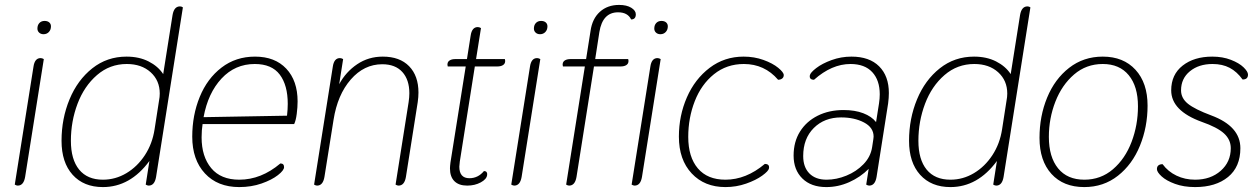

<svg xmlns="http://www.w3.org/2000/svg" viewBox="-20 -750 5112 780"><path d="M132 -634Q132 -648 140 -656.5Q148 -665 161 -665Q173 -665 180 -659Q187 -653 187 -643Q187 -629 178.5 -620Q170 -611 157 -611Q146 -611 139 -617.5Q132 -624 132 -634ZM40 0 116 -479Q121 -514 145 -514Q151 -514 158 -510L82 -31Q76 4 52 4Q47 4 40 0Z M230 -178Q230 -268 262.5 -346.5Q295 -425 355 -472.5Q415 -520 494 -520Q545 -520 583.5 -500.5Q622 -481 643 -449L681 -689Q687 -724 711 -724Q718 -724 723 -720L614 -31Q608 4 584 4Q579 4 572 0L587 -96Q509 10 398 10Q320 10 275 -40Q230 -90 230 -178ZM608 -225 626 -341Q629 -356 629 -370Q629 -423 592 -456.5Q555 -490 495 -490Q426 -490 374 -445Q322 -400 295 -328.5Q268 -257 268 -178Q268 -102 301.5 -61Q335 -20 398 -20Q449 -20 493.5 -46.5Q538 -73 568.5 -119.5Q599 -166 608 -225Z M761 -195Q761 -282 791.5 -356.5Q822 -431 880 -475.5Q938 -520 1016 -520Q1097 -520 1143 -471Q1189 -422 1189 -338Q1189 -315 1185.5 -287.5Q1182 -260 1175 -246H803Q799 -221 799 -192Q799 -114 838 -67Q877 -20 952 -20Q1041 -20 1119 -86Q1134 -86 1134 -71Q1134 -58 1109 -38.5Q1084 -19 1042.5 -4.5Q1001 10 952 10Q864 10 812.5 -45.5Q761 -101 761 -195ZM1146 -280Q1149 -306 1149 -328Q1149 -404 1116.5 -447Q1084 -490 1015 -490Q935 -490 880 -431Q825 -372 807 -274Z M1256 0 1332 -479Q1337 -514 1361 -514Q1367 -514 1374 -510L1358 -408Q1385 -458 1431 -489Q1477 -520 1535 -520Q1604 -520 1642 -481Q1680 -442 1680 -374Q1680 -356 1677 -335L1629 -31Q1623 4 1599 4Q1594 4 1587 0L1640 -335Q1643 -355 1643 -371Q1643 -426 1614.5 -457.5Q1586 -489 1533 -489Q1459 -489 1405 -427Q1351 -365 1335 -263L1298 -31Q1292 4 1268 4Q1263 4 1256 0Z M2032 -499Q2031 -490 2022.5 -485Q2014 -480 2000 -480H1909L1848 -94Q1846 -78 1846 -73Q1846 -26 1887 -26Q1922 -26 1946 -55Q1954 -55 1957 -50.5Q1960 -46 1959 -39Q1957 -22 1933 -9Q1909 4 1878 4Q1844 4 1826 -14Q1808 -32 1808 -66Q1808 -74 1810 -90L1872 -480H1799Q1797 -488 1798 -491Q1799 -500 1807.5 -505Q1816 -510 1830 -510H1877L1892 -605Q1897 -640 1921 -640Q1927 -640 1934 -636L1914 -510H2031Q2033 -502 2032 -499Z M2149 -634Q2149 -648 2157 -656.5Q2165 -665 2178 -665Q2190 -665 2197 -659Q2204 -653 2204 -643Q2204 -629 2195.5 -620Q2187 -611 2174 -611Q2163 -611 2156 -617.5Q2149 -624 2149 -634ZM2057 0 2133 -479Q2138 -514 2162 -514Q2168 -514 2175 -510L2099 -31Q2093 4 2069 4Q2064 4 2057 0Z M2563 -692Q2563 -671 2544 -671Q2530 -700 2491 -700Q2428 -700 2415 -620L2398 -510H2532Q2534 -503 2533 -499Q2532 -490 2523.5 -485Q2515 -480 2501 -480H2393L2322 -31Q2316 4 2292 4Q2287 4 2280 0L2356 -480H2267Q2265 -488 2266 -491Q2267 -500 2275.5 -505Q2284 -510 2298 -510H2361L2379 -624Q2386 -674 2417 -702Q2448 -730 2495 -730Q2526 -730 2544.5 -718.5Q2563 -707 2563 -692ZM2638 -634Q2638 -648 2646 -656.5Q2654 -665 2667 -665Q2679 -665 2686 -659Q2693 -653 2693 -643Q2693 -629 2684.5 -620Q2676 -611 2663 -611Q2652 -611 2645 -617.5Q2638 -624 2638 -634ZM2546 0 2622 -479Q2627 -514 2651 -514Q2657 -514 2664 -510L2588 -31Q2582 4 2558 4Q2553 4 2546 0Z M2738 -195Q2738 -280 2770.5 -354.5Q2803 -429 2863 -474.5Q2923 -520 3001 -520Q3044 -520 3081.5 -506.5Q3119 -493 3141.5 -474.5Q3164 -456 3164 -445Q3164 -436 3157.5 -431Q3151 -426 3141 -426Q3086 -490 3002 -490Q2932 -490 2880.5 -448.5Q2829 -407 2802.5 -339Q2776 -271 2776 -194Q2776 -112 2815 -66Q2854 -20 2927 -20Q3011 -20 3087 -84Q3107 -84 3104 -66Q3102 -55 3076.5 -36.5Q3051 -18 3011 -4Q2971 10 2927 10Q2842 10 2790 -45.5Q2738 -101 2738 -195Z M3204 -118Q3204 -174 3230 -215.5Q3256 -257 3302 -280Q3348 -303 3407 -303Q3453 -303 3487 -290Q3521 -277 3539 -254L3551 -330Q3554 -350 3554 -367Q3554 -424 3523.5 -457Q3493 -490 3435 -490Q3359 -490 3287 -426Q3267 -426 3270 -444Q3272 -455 3296 -473.5Q3320 -492 3358.5 -506Q3397 -520 3439 -520Q3512 -520 3551.5 -480.5Q3591 -441 3591 -372Q3591 -353 3588 -330L3541 -31Q3535 4 3511 4Q3506 4 3499 0L3509 -64Q3475 -30 3430 -10Q3385 10 3337 10Q3275 10 3239.5 -25Q3204 -60 3204 -118ZM3523 -152 3528 -185Q3529 -189 3529 -195Q3529 -232 3490 -252.5Q3451 -273 3397 -273Q3329 -273 3286 -230Q3243 -187 3243 -116Q3243 -71 3268 -45.5Q3293 -20 3338 -20Q3378 -20 3418.5 -36.5Q3459 -53 3488 -83Q3517 -113 3523 -152Z M3673 -178Q3673 -268 3705.5 -346.5Q3738 -425 3798 -472.5Q3858 -520 3937 -520Q3988 -520 4026.5 -500.5Q4065 -481 4086 -449L4124 -689Q4130 -724 4154 -724Q4161 -724 4166 -720L4057 -31Q4051 4 4027 4Q4022 4 4015 0L4030 -96Q3952 10 3841 10Q3763 10 3718 -40Q3673 -90 3673 -178ZM4051 -225 4069 -341Q4072 -356 4072 -370Q4072 -423 4035 -456.5Q3998 -490 3938 -490Q3869 -490 3817 -445Q3765 -400 3738 -328.5Q3711 -257 3711 -178Q3711 -102 3744.5 -61Q3778 -20 3841 -20Q3892 -20 3936.5 -46.5Q3981 -73 4011.5 -119.5Q4042 -166 4051 -225Z M4203 -190Q4203 -278 4234 -353.5Q4265 -429 4323.5 -474.5Q4382 -520 4460 -520Q4544 -520 4593 -466.5Q4642 -413 4642 -321Q4642 -234 4611 -158Q4580 -82 4521.5 -36Q4463 10 4385 10Q4300 10 4251.5 -43.5Q4203 -97 4203 -190ZM4603 -318Q4603 -399 4565.5 -444.5Q4528 -490 4460 -490Q4393 -490 4343.5 -447.5Q4294 -405 4267.5 -337Q4241 -269 4241 -194Q4241 -112 4278.5 -66Q4316 -20 4385 -20Q4452 -20 4501.5 -62.5Q4551 -105 4577 -173.5Q4603 -242 4603 -318Z M4680 -63Q4680 -73 4686 -78Q4692 -83 4703 -83Q4725 -53 4759.5 -36.5Q4794 -20 4835 -20Q4898 -20 4939 -56Q4980 -92 4980 -148Q4980 -183 4952.5 -208Q4925 -233 4862 -255Q4738 -300 4738 -383Q4738 -447 4784.5 -483.5Q4831 -520 4905 -520Q4947 -520 4980.5 -507Q5014 -494 5032 -476.5Q5050 -459 5050 -447Q5050 -427 5028 -427Q5005 -459 4975.5 -474.5Q4946 -490 4906 -490Q4850 -490 4814 -460.5Q4778 -431 4778 -383Q4778 -351 4806 -328.5Q4834 -306 4901 -281Q5019 -237 5019 -148Q5019 -72 4969 -31Q4919 10 4835 10Q4789 10 4753.5 -3Q4718 -16 4699 -33.5Q4680 -51 4680 -63Z"/></svg>

Font: Thasadith
Style: Italic
Weight: 400
Italic angle: -9°
Designer: Cadson Demak Co.,Ltd.
Foundry: Cadson Demak Co.,Ltd.
Version: Version 1.000; ttfautohint (v1.6)